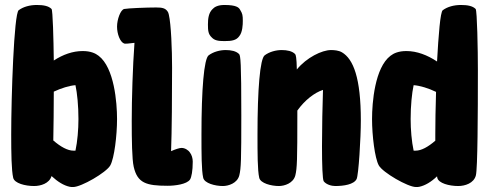

<svg xmlns="http://www.w3.org/2000/svg" viewBox="-20 -736 1964 771"><path d="M376 -512C363 -522 344 -531 312 -531C272 -531 233 -517 196 -493C195 -578 192 -695 187 -700C175 -712 155 -716 128 -716C100 -716 74 -709 55 -695C36 -681 25 -347 25 -196C25 -121 26 -52 33 -22C38 0 81 11 117 11C143 11 178 1 187 -29C212 -6 236 9 260 14C264 15 268 15 274 15C306 15 407 -43 423 -72C439 -101 450 -192 450 -258C450 -324 439 -464 376 -512ZM275 -131C252 -131 224 -146 194 -172C195 -230 196 -299 196 -368C226 -382 258 -392 283 -394C290 -362 295 -311 295 -258C295 -216 291 -168 283 -131Z M743 -123C736 -134 722 -142 709 -142C701 -142 685 -137 667 -129C670 -204 671 -359 671 -465C671 -536 667 -639 658 -677C657 -683 655 -687 653 -690C644 -703 632 -706 607 -706C569 -706 494 -703 479 -700C464 -697 450 -658 450 -629C450 -600 462 -567 479 -561C483 -560 499 -561 520 -564C513 -469 509 -339 509 -250C509 -175 510 -96 517 -66C532 -1 567 10 653 10C683 10 730 4 743 -15C749 -24 754 -50 754 -87C754 -100 750 -114 743 -123Z M881 -571C911 -571 929 -574 941 -591C954 -607 955 -637 955 -652C955 -674 954 -681 944 -697C939 -706 929 -716 881 -716C855 -716 841 -708 833 -699C818 -684 815 -662 815 -638C815 -614 816 -599 830 -586C841 -574 855 -571 881 -571ZM875 11C897 11 933 0 941 -32C948 -60 949 -95 949 -274C949 -486 946 -513 940 -519C928 -531 908 -535 886 -535C863 -535 837 -528 818 -514C799 -500 789 -377 789 -196C789 -121 789 -52 796 -22C801 0 844 11 875 11Z M1353 -526C1339 -534 1321 -535 1309 -535C1273 -535 1211 -505 1172 -457C1171 -505 1168 -516 1165 -519C1153 -531 1133 -535 1111 -535C1088 -535 1062 -528 1043 -514C1024 -500 1014 -377 1014 -196C1014 -121 1014 -52 1021 -22C1026 0 1069 11 1100 11C1122 11 1158 0 1166 -32C1173 -60 1174 -95 1174 -274V-292C1204 -334 1243 -364 1277 -375C1275 -314 1273 -224 1273 -149C1273 -75 1275 -15 1280 -8C1290 5 1311 11 1326 11C1360 11 1401 5 1412 -17C1420 -33 1429 -182 1429 -252C1429 -423 1399 -499 1353 -526Z M1890 -700C1878 -712 1858 -716 1831 -716C1803 -716 1777 -709 1758 -695C1748 -688 1741 -596 1735 -489C1696 -515 1654 -531 1612 -531C1580 -531 1561 -522 1548 -512C1485 -464 1474 -324 1474 -258C1474 -192 1485 -101 1501 -72C1517 -43 1618 15 1650 15C1656 15 1660 15 1664 14C1687 9 1711 -5 1735 -28C1735 -26 1736 -24 1736 -22C1741 0 1784 11 1820 11C1847 11 1883 0 1891 -32C1898 -60 1899 -275 1899 -454C1899 -536 1896 -694 1890 -700ZM1649 -131H1641C1633 -168 1629 -216 1629 -258C1629 -311 1634 -362 1641 -394C1667 -392 1700 -382 1731 -367C1729 -303 1728 -241 1728 -196V-171C1699 -146 1672 -131 1649 -131Z"/></svg>

Font: Manosque
Style: Regular
Weight: 400
Designer: Ariel Martín Pérez
Foundry: Ariel Martín Pérez
Version: Version 1.005;hotconv 1.0.109;makeotfexe 2.5.65596